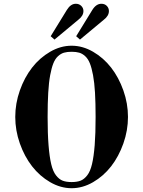

<svg xmlns="http://www.w3.org/2000/svg" viewBox="-20 -970 752 1008"><path d="M243.2 -698.2Q297.9 -730 356 -730Q414.1 -730 468.8 -698.2Q523.4 -666.5 563.5 -615Q603.5 -563.5 627.7 -495.1Q651.9 -426.8 651.9 -356Q651.9 -285.2 627.7 -216.8Q603.5 -148.4 563.5 -96.9Q523.4 -45.4 468.8 -13.7Q414.1 18.1 356 18.1Q297.9 18.1 243.2 -13.7Q188.5 -45.4 148.4 -96.9Q108.4 -148.4 84.2 -216.8Q60.1 -285.2 60.1 -356Q60.1 -426.8 84.2 -495.1Q108.4 -563.5 148.4 -615Q188.5 -666.5 243.2 -698.2ZM230 -356Q230 -268.1 234.9 -207.5Q239.7 -147 248.8 -108.6Q257.8 -70.3 273.9 -49.6Q290 -28.8 308.8 -21.5Q327.6 -14.2 356 -14.2Q384.3 -14.2 403.1 -21.5Q421.9 -28.8 438 -49.6Q454.1 -70.3 463.1 -108.6Q472.2 -147 477.1 -207.5Q481.9 -268.1 481.9 -356Q481.9 -429.2 478.8 -483.2Q475.6 -537.1 468.5 -575.2Q461.4 -613.3 451.9 -637.2Q442.4 -661.1 427.5 -674.8Q412.6 -688.5 396 -693.4Q379.4 -698.2 356 -698.2Q332.5 -698.2 315.9 -693.4Q299.3 -688.5 284.4 -674.8Q269.5 -661.1 260 -637.2Q250.5 -613.3 243.4 -575.2Q236.3 -537.1 233.2 -483.2Q230 -429.2 230 -356ZM379.9 -779.8 464.8 -918Q484.9 -950.2 512.2 -950.2Q529.8 -950.2 540.8 -939Q551.8 -927.7 551.8 -912.1Q551.8 -886.7 524.9 -866.2L399.9 -762.2ZM246.1 -779.8 331.1 -918Q351.1 -950.2 377.9 -950.2Q395.5 -950.2 406.7 -939Q418 -927.7 418 -912.1Q418 -886.7 391.1 -866.2L266.1 -762.2Z"/></svg>

Font: Flanker Steampunk
Style: Bold
Weight: 700
Designer: Alexey Kryukov, Leonardo Di Lena
Foundry: Alexey Kryukov, Leonardo Di Lena
Version: 1.210